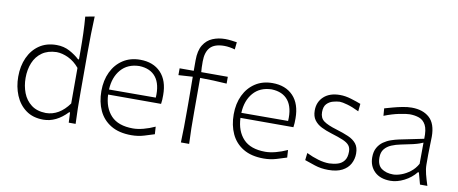

<svg xmlns="http://www.w3.org/2000/svg" viewBox="-67 -1048 3196 1341"><g transform="rotate(10 1531.0 -377.5)"><path d="M283.2 10.3Q209 10.3 159.2 -26.4Q109.4 -63 84.2 -123.8Q59.1 -184.6 59.1 -255.9Q59.1 -331.5 86.2 -391.1Q113.3 -450.7 163.8 -485.1Q214.4 -519.5 285.2 -519.5Q337.4 -519.5 379.2 -496.8Q420.9 -474.1 449.2 -447.3H456.1V-507.8Q456.1 -573.2 454.1 -633.3Q452.1 -693.4 447.3 -749.5L512.2 -761.7Q509.3 -698.7 508.1 -636.5Q506.8 -574.2 506.8 -507.8V-226.1Q506.8 -163.1 507.6 -110.1Q508.3 -57.1 511.2 0H462.4L459 -72.3H452.6Q374 10.3 283.2 10.3ZM292.5 -38.6Q387.7 -39.6 456.1 -134.8V-387.2Q421.4 -429.2 377.9 -449.7Q334.5 -470.2 294.4 -470.7Q232.4 -469.2 191.7 -440.4Q150.9 -411.6 131.1 -363.5Q111.3 -315.4 111.3 -255.9Q111.3 -199.2 130.1 -150.1Q148.9 -101.1 189 -70.6Q229 -40 292.5 -38.6Z M907.2 10.3Q819.8 10.3 762.2 -24.4Q704.6 -59.1 676.5 -119.6Q648.4 -180.2 648.4 -257.8Q648.4 -334 676.8 -393.1Q705.1 -452.1 756.8 -485.8Q808.6 -519.5 878.4 -519.5Q971.2 -519.5 1024.9 -463.4Q1078.6 -407.2 1078.6 -304.2Q1078.6 -286.1 1077.9 -271Q1077.1 -255.9 1074.7 -241.2H699.2Q703.1 -147.5 754.6 -92.8Q806.2 -38.1 910.6 -38.1Q943.4 -38.1 983.9 -48.6Q1024.4 -59.1 1065.4 -78.1L1068.8 -24.9Q1039.1 -15.1 996.8 -2.4Q954.6 10.3 907.2 10.3ZM1030.8 -277.8Q1036.6 -372.6 997.6 -422.6Q958.5 -472.7 879.4 -475.1Q796.9 -473.1 750 -418.7Q703.1 -364.3 699.2 -276.9Z M1257.8 0Q1260.3 -57.1 1260.7 -110.1Q1261.2 -163.1 1261.2 -226.1V-276.9Q1261.2 -319.8 1260.7 -366.2Q1260.3 -412.6 1259.8 -466.3L1159.2 -460V-508.3H1259.3V-583Q1259.3 -651.4 1283.7 -691.2Q1308.1 -731 1348.6 -748Q1389.2 -765.1 1438 -765.1Q1458 -765.1 1481.9 -762.2Q1505.9 -759.3 1521 -756.8L1515.6 -705.1Q1500 -710 1479 -713.4Q1458 -716.8 1440.4 -716.8Q1371.1 -716.8 1340.3 -683.3Q1309.6 -649.9 1309.6 -583Q1309.6 -563.5 1310.3 -540.8Q1311 -518.1 1312.5 -508.3H1501V-460Q1404.3 -466.8 1312 -467.3V-226.1Q1312 -163.1 1312.7 -110.1Q1313.5 -57.1 1316.4 0Z M1845.7 10.3Q1758.3 10.3 1700.7 -24.4Q1643.1 -59.1 1615 -119.6Q1586.9 -180.2 1586.9 -257.8Q1586.9 -334 1615.2 -393.1Q1643.6 -452.1 1695.3 -485.8Q1747.1 -519.5 1816.9 -519.5Q1909.7 -519.5 1963.4 -463.4Q2017.1 -407.2 2017.1 -304.2Q2017.1 -286.1 2016.4 -271Q2015.6 -255.9 2013.2 -241.2H1637.7Q1641.6 -147.5 1693.1 -92.8Q1744.6 -38.1 1849.1 -38.1Q1881.8 -38.1 1922.4 -48.6Q1962.9 -59.1 2003.9 -78.1L2007.3 -24.9Q1977.5 -15.1 1935.3 -2.4Q1893.1 10.3 1845.7 10.3ZM1969.2 -277.8Q1975.1 -372.6 1936 -422.6Q1897 -472.7 1817.9 -475.1Q1735.4 -473.1 1688.5 -418.7Q1641.6 -364.3 1637.7 -276.9Z M2304.2 10.3Q2252 10.3 2208.3 -4.2Q2164.6 -18.6 2134.3 -29.3L2140.1 -80.6Q2183.1 -59.6 2224.6 -47.6Q2266.1 -35.6 2302.7 -35.6Q2335.9 -36.6 2363.8 -45.4Q2391.6 -54.2 2408.4 -76.7Q2425.3 -99.1 2425.3 -140.1Q2425.3 -167.5 2411.6 -184.6Q2397.9 -201.7 2366.5 -215.1Q2335 -228.5 2280.3 -245.1Q2242.2 -256.8 2210.2 -272.7Q2178.2 -288.6 2158.9 -314.7Q2139.6 -340.8 2139.6 -382.8Q2139.6 -443.4 2181.2 -481.4Q2222.7 -519.5 2295.9 -519.5Q2333.5 -519.5 2375.2 -506.8Q2417 -494.1 2445.3 -482.9L2439.9 -429.2Q2394 -451.7 2356.9 -462.2Q2319.8 -472.7 2301.3 -472.7Q2280.3 -471.7 2254.6 -464.8Q2229 -458 2210.4 -438.7Q2191.9 -419.4 2191.9 -379.9Q2191.9 -338.9 2219.7 -317.9Q2247.6 -296.9 2313.5 -277.3Q2362.3 -262.7 2398.9 -246.8Q2435.5 -231 2456.1 -205.3Q2476.6 -179.7 2476.6 -135.7Q2476.6 -96.7 2458.7 -63.2Q2440.9 -29.8 2402.8 -9.8Q2364.7 10.3 2304.2 10.3Z M2745.1 9.8Q2671.9 9.8 2631.8 -29.3Q2591.8 -68.4 2591.8 -130.4Q2591.8 -170.9 2607.2 -198.2Q2622.6 -225.6 2647 -242.7Q2671.4 -259.8 2699.7 -269.5Q2728 -279.3 2753.9 -284.7L2927.2 -320.3Q2929.7 -385.3 2912.6 -417.5Q2895.5 -449.7 2865.2 -460.4Q2835 -471.2 2797.9 -471.2Q2775.9 -471.2 2725.8 -461.2Q2675.8 -451.2 2618.7 -428.7L2614.7 -481Q2638.2 -487.8 2671.1 -496.8Q2704.1 -505.9 2739.3 -512.7Q2774.4 -519.5 2804.2 -519.5Q2883.3 -519.5 2929.9 -477.8Q2976.6 -436 2976.6 -343.3Q2976.6 -320.8 2975.1 -286.1Q2973.6 -251.5 2973.6 -216.8V-146Q2973.6 -114.3 2982.9 -78.1Q2992.2 -42 3005.9 0H2953.6L2931.2 -82.5H2924.3Q2891.6 -41 2841.6 -15.6Q2791.5 9.8 2745.1 9.8ZM2755.9 -37.1Q2780.8 -37.1 2813 -48.6Q2845.2 -60.1 2875.7 -83.5Q2906.2 -106.9 2925.8 -142.6L2926.8 -293Q2917.5 -288.6 2902.1 -283Q2886.7 -277.3 2856.9 -270Q2827.1 -262.7 2773.4 -252.4Q2738.3 -245.6 2708.3 -232.9Q2678.2 -220.2 2659.9 -197.5Q2641.6 -174.8 2641.6 -137.7Q2641.6 -83 2673.8 -60.1Q2706.1 -37.1 2755.9 -37.1Z"/></g></svg>

Font: Pinar-FD Light
Style: Regular
Weight: 300
Designer: Amin Abedi
Version: Version 2.000